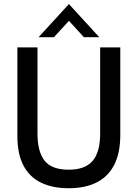

<svg xmlns="http://www.w3.org/2000/svg" viewBox="-20 -936 694 968"><path d="M326.5 13Q245 13 187 -15Q129 -43 98.2 -101.5Q67.5 -160 67.5 -252V-697H169V-263.5Q169 -171 204.8 -125.8Q240.5 -80.5 326.5 -80.5Q409.5 -80.5 447.2 -125Q485 -169.5 485 -264V-697H586.5V-257Q586.5 -164.5 555.8 -104.8Q525 -45 466.8 -16Q408.5 13 326.5 13ZM480.5 -748.5H403L327.5 -831L252 -748.5H174.5L327.5 -915.5Z"/></svg>

Font: Acari Sans Neue SemiBold
Style: Regular
Weight: 600
Designer: Alfredo Marco Pradil (font), Cristiano Sobral (main changes)
Foundry: Hanken Design Co. (font), Cristiano Sobral (main changes)
Version: Version 2.459;March 19, 2022;FontCreator 14.0.0.2808 64-bit;